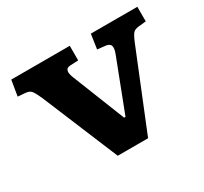

<svg xmlns="http://www.w3.org/2000/svg" viewBox="-113 -684 898 844"><g transform="rotate(-30 335.5 -262.0)"><path d="M264 0 103 -387Q90 -416 81 -428Q72 -440 52 -442L13 -445L26 -524H323V-450L281 -448Q247 -446 266 -398L372 -131H379L479 -391Q489 -417 484.5 -430.5Q480 -444 456 -446L419 -450L430 -524H666V-450L627 -446Q609 -444 600 -435Q591 -426 577 -392L418 0Z"/></g></svg>

Font: Literata 7pt
Style: Bold
Weight: 700
Designer: Latin by Veronika Burian and Jose Scaglione. Greek by Irene Vlachou. Cyrillic by Vera Evstafieva.
Foundry: TypeTogether
Version: Version 3.002